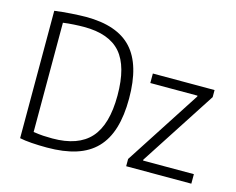

<svg xmlns="http://www.w3.org/2000/svg" viewBox="-104 -905 1321 1073"><g transform="rotate(15 556.5 -368.0)"><path d="M701 -43 984 -480V-485H711V-540H1068V-499L784 -61V-56H1078V-1H701ZM246 13Q198 13 156.5 10Q115 7 88 1V-736Q110 -739 135 -741.5Q160 -744 184 -745.5Q208 -747 230 -748Q252 -749 269 -749Q450 -749 534.5 -657Q619 -565 619 -370Q619 -271 597 -198.5Q575 -126 529.5 -79Q484 -32 413.5 -9.5Q343 13 246 13ZM262 -44Q411 -44 481.5 -122.5Q552 -201 552 -370Q552 -538 485 -615Q418 -692 273 -692Q247 -692 213.5 -690Q180 -688 152 -684V-52Q185 -47 209 -45.5Q233 -44 262 -44Z"/></g></svg>

Font: Encode Sans Narrow
Style: Light
Weight: 300
Designer: Pablo Impallari, Andres Torresi
Foundry: Pablo Impallari, Andres Torresi
Version: Version 1.000; ttfautohint (v1.00) -l 8 -r 50 -G 200 -x 14 -